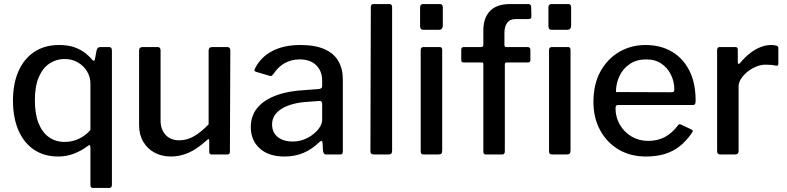

<svg xmlns="http://www.w3.org/2000/svg" viewBox="-20 -762 3883 947"><path d="M515 -530Q525 -530 528.5 -526Q532 -522 532 -512V150Q532 165 519 165H438Q426 165 426 150V-32Q426 -44 423 -46Q420 -48 410 -40Q384 -20 347 -5Q310 10 267 10Q198 10 148 -23.5Q98 -57 71 -119Q44 -181 44 -266Q44 -349 71 -410.5Q98 -472 149 -506Q200 -540 271 -540Q319 -540 351 -527.5Q383 -515 403.5 -498Q424 -481 436 -466Q445 -457 448 -469L456 -512Q459 -522 463 -526Q467 -530 476 -530ZM426 -349Q426 -382 409.5 -409.5Q393 -437 364.5 -454Q336 -471 298 -471Q258 -471 224.5 -449Q191 -427 171.5 -382Q152 -337 152 -267Q152 -199 170.5 -153.5Q189 -108 222 -85Q255 -62 298 -62Q336 -62 369 -77.5Q402 -93 426 -121Z M864 -70Q904 -70 939.5 -91.5Q975 -113 1009 -149V-513Q1009 -530 1028 -530H1100Q1116 -530 1116 -514L1114 -14Q1114 0 1102 0H1024Q1012 0 1012 -13V-69Q1012 -74 1009.5 -75.5Q1007 -77 1002 -72Q951 -26 909 -8Q867 10 823 10Q778 10 742.5 -9Q707 -28 686.5 -63Q666 -98 666 -145V-512Q666 -530 684 -530H757Q772 -530 772 -514V-167Q772 -124 796.5 -97Q821 -70 864 -70Z M1554 -60Q1519 -26 1477 -8Q1435 10 1383 10Q1305 10 1261 -30Q1217 -70 1217 -135Q1217 -190 1248.5 -229Q1280 -268 1341 -291Q1402 -314 1489 -318L1553 -323Q1560 -324 1564.5 -327Q1569 -330 1569 -338V-363Q1569 -412 1539.5 -440.5Q1510 -469 1458 -469Q1418 -469 1385 -451Q1352 -433 1327 -395Q1323 -390 1320 -388Q1317 -386 1310 -388L1242 -408Q1237 -410 1235.5 -413.5Q1234 -417 1239 -427Q1267 -481 1323.5 -510.5Q1380 -540 1462 -540Q1534 -540 1580.5 -519.5Q1627 -499 1649 -460.5Q1671 -422 1671 -370V-17Q1671 -7 1668 -3.5Q1665 0 1656 0H1589Q1581 0 1577.5 -5.5Q1574 -11 1573 -20L1571 -58Q1569 -74 1554 -60ZM1569 -249Q1569 -266 1555 -264L1501 -260Q1461 -258 1428 -249.5Q1395 -241 1371.5 -227Q1348 -213 1335 -193.5Q1322 -174 1322 -148Q1322 -109 1349.5 -86.5Q1377 -64 1424 -64Q1454 -64 1480.5 -74.5Q1507 -85 1526 -101Q1547 -118 1558 -136Q1569 -154 1569 -171V-249Z M1914 -19Q1914 -8 1909.5 -4Q1905 0 1893 0H1825Q1807 0 1807 -16L1809 -727Q1809 -742 1822 -742H1901Q1914 -742 1914 -727Z M2161 -19Q2161 -8 2156.5 -4Q2152 0 2141 0H2073Q2062 0 2058.5 -3.5Q2055 -7 2055 -16V-515Q2055 -530 2069 -530H2149Q2161 -530 2161 -516ZM2164 -636Q2164 -615 2144 -615H2070Q2059 -615 2055.5 -620Q2052 -625 2052 -634V-725Q2052 -742 2067 -742H2150Q2164 -742 2164 -726Z M2582 -530Q2589 -530 2592.5 -526.5Q2596 -523 2596 -517V-465Q2596 -454 2583 -454H2479Q2470 -454 2470 -445V-16Q2470 0 2457 0H2376Q2364 0 2364 -14V-446Q2364 -454 2357 -454H2267Q2255 -454 2255 -465V-517Q2255 -523 2258 -526.5Q2261 -530 2268 -530H2354Q2364 -530 2364 -542V-611Q2364 -674 2397 -708Q2430 -742 2496 -742H2585Q2600 -742 2600 -727L2601 -680Q2601 -675 2598 -671.5Q2595 -668 2588 -668H2524Q2495 -668 2481.5 -649.5Q2468 -631 2468 -600V-539Q2468 -530 2478 -530H2582ZM2794 -19Q2794 -8 2789.5 -4Q2785 0 2774 0H2706Q2695 0 2691.5 -3.5Q2688 -7 2688 -16V-515Q2688 -530 2702 -530H2782Q2794 -530 2794 -516ZM2797 -636Q2797 -615 2777 -615H2703Q2692 -615 2688.5 -620Q2685 -625 2685 -634V-725Q2685 -742 2700 -742H2783Q2797 -742 2797 -726Z M3016 -228Q3016 -183 3037.5 -146.5Q3059 -110 3095.5 -88.5Q3132 -67 3177 -67Q3223 -67 3259 -86Q3295 -105 3325 -145Q3328 -149 3331 -149.5Q3334 -150 3340 -147L3391 -123Q3402 -118 3393 -107Q3365 -66 3331.5 -40Q3298 -14 3257 -2Q3216 10 3166 10Q3090 10 3032 -24Q2974 -58 2940.5 -119Q2907 -180 2907 -259Q2907 -346 2941 -408.5Q2975 -471 3033.5 -505.5Q3092 -540 3164 -540Q3238 -540 3293.5 -507.5Q3349 -475 3380 -414Q3411 -353 3411 -266Q3411 -257 3409 -250.5Q3407 -244 3396 -244H3026Q3021 -244 3018.5 -239.5Q3016 -235 3016 -228ZM3289 -307Q3300 -307 3303 -310Q3306 -313 3306 -321Q3306 -359 3289.5 -393Q3273 -427 3242.5 -448Q3212 -469 3167 -469Q3120 -469 3086.5 -446.5Q3053 -424 3035.5 -387Q3018 -350 3018 -308Z M3533 0Q3525 0 3521 -4Q3517 -8 3517 -16V-515Q3517 -530 3530 -530H3607Q3619 -530 3619 -517V-454Q3619 -448 3622.5 -447Q3626 -446 3630 -451Q3655 -481 3680.5 -500.5Q3706 -520 3732 -530Q3758 -540 3784 -540Q3819 -540 3819 -526V-448Q3819 -436 3808 -438Q3796 -441 3782.5 -442Q3769 -443 3755 -443Q3734 -443 3711 -434Q3688 -425 3668.5 -409.5Q3649 -394 3636 -375Q3623 -356 3623 -336V-17Q3623 0 3604 0H3533Z"/></svg>

Font: Libre Franklin Thin Medium
Style: Regular
Weight: 500
Version: Version 3.000